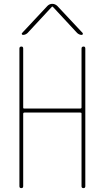

<svg xmlns="http://www.w3.org/2000/svg" viewBox="-20 -970 540 990"><path d="M98.6 -790Q94.7 -790 92.8 -793.5Q90.8 -796.9 93.8 -799.8L224.6 -939.5Q235.4 -950.2 249.5 -950.2Q263.7 -950.2 275.4 -939.5L406.2 -799.8Q408.2 -796.9 406.7 -793.5Q405.3 -790 401.4 -790Q388.7 -790 377.9 -799.8L252 -935.5H250H248L122.1 -799.8Q111.3 -790 98.6 -790ZM80.1 -9.8V-719.7Q80.1 -729.5 89.8 -730Q99.6 -730.5 99.6 -719.7V-415Q99.6 -410.2 105.5 -410.2H394.5Q399.4 -410.2 400.4 -415V-719.7Q400.4 -729.5 410.2 -730Q419.9 -730.5 419.9 -719.7V-9.8Q419.9 0 410.2 0Q400.4 0 400.4 -9.8V-384.8Q400.4 -389.6 394.5 -389.6H105.5Q100.6 -389.6 99.6 -384.8V-9.8Q99.6 0 89.8 0Q80.1 0 80.1 -9.8Z"/></svg>

Font: Rounded-X Mgen+ 1m thin
Style: Regular
Weight: 100
Designer: [Source Han Sans]
Ryoko NISHIZUKA  (kana & ideographs); Paul D. Hunt (Latin, Greek & Cyrillic); Wenlong ZHANG  (bopomofo
Version: Version 1.059.20150602